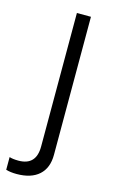

<svg xmlns="http://www.w3.org/2000/svg" viewBox="-192 -602 480 818"><g transform="rotate(15 48.5 -192.5)"><path d="M-30 172Q-57 172 -77 166V110Q-62 115 -37 115Q41 115 41 32V-557H103V52Q103 110 68.5 141Q34 172 -30 172Z"/></g></svg>

Font: BDO Grotesk Light
Style: Regular
Weight: 300
Designer: Deni Anggara
Foundry: Lokal Container
Version: Version 2.000